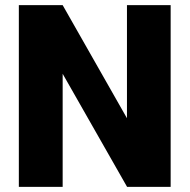

<svg xmlns="http://www.w3.org/2000/svg" viewBox="-20 -731 742 751"><path d="M647.5 0H477.1L225.1 -442.4V0H53.7V-710.9H225.1L476.6 -268.6V-710.9H647.5Z"/></svg>

Font: RobotoDraft
Style: Black
Weight: 900
Designer: Google
Version: Version 2.000980w3; 2014; ttfautohint (v1.1) -l 5 -r 24 -G 4